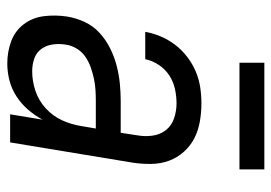

<svg xmlns="http://www.w3.org/2000/svg" viewBox="-132 -624 763 540"><g transform="rotate(90 250.0 -353.5)"><path d="M158 8Q158 8 158 8Q158 8 158 8Q125 8 95.5 -3Q66 -14 47.5 -38.5Q29 -63 25 -95Q21 -127 26 -160Q30 -185 41 -209Q52 -233 71.5 -251Q91 -269 115 -281Q139 -293 164 -299.5Q189 -306 214 -308.5Q239 -311 264 -311H353L360 -357Q364 -379 361 -400.5Q358 -422 345.5 -438Q333 -454 312.5 -461Q292 -468 270 -468Q250 -468 229.5 -463.5Q209 -459 191.5 -447.5Q174 -436 162 -418Q150 -400 146 -380H69Q73 -402 82 -423.5Q91 -445 105.5 -464Q120 -483 139.5 -498Q159 -513 180.5 -522Q202 -531 224.5 -534.5Q247 -538 270 -538Q296 -538 321.5 -533.5Q347 -529 368.5 -518Q390 -507 406.5 -488.5Q423 -470 431.5 -447Q440 -424 440.5 -397.5Q441 -371 437 -345L380 0H301L316 -91Q304 -69 287.5 -50Q271 -31 250 -17.5Q229 -4 205.5 2Q182 8 158 8ZM180 -62Q207 -62 234.5 -71Q262 -80 284 -100Q306 -120 318 -146.5Q330 -173 334 -200L341 -241H264Q248 -241 232 -240Q216 -239 200 -235.5Q184 -232 168.5 -226.5Q153 -221 139 -211.5Q125 -202 116 -187Q107 -172 105 -156Q102 -138 104.5 -120Q107 -102 117 -88Q127 -74 144 -68Q161 -62 180 -62ZM156 -645V-715H456V-645Z"/></g></svg>

Font: Iosevka Curly Oblique
Style: Regular
Weight: 400
Italic angle: -9°
Monospace: yes
Designer: Belleve Invis
Foundry: Belleve Invis
Version: Version 11.1.0; ttfautohint (v1.8.3)